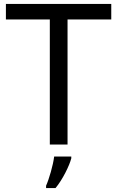

<svg xmlns="http://www.w3.org/2000/svg" viewBox="-20 -734 596 975"><path d="M323 0V-635H545V-714H10V-635H233V0ZM342 70V61H255C250 104 229 176 214 209V221H262C298 178 333 106 342 70Z"/></svg>

Font: Noto Sans Arabic UI
Style: Regular
Weight: 400
Designer: Monotype Design Team, Nadine Chahine and Nizar Qandah
Foundry: Monotype Imaging Inc.
Version: Version 2.010